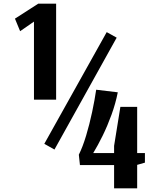

<svg xmlns="http://www.w3.org/2000/svg" viewBox="-20 -770 845 1040"><path d="M164 -230V-653L89 -601L61 -669L187 -750H284V-230ZM275 40 220 9 558 -596 612 -566ZM598 250V124H413L407 68Q428 26 446.5 -35.5Q465 -97 479 -163Q493 -229 501 -284L618 -270Q606 -209 584 -148.5Q562 -88 536 -35Q510 18 485 59H598V20L632 -191H723V59H765V111L723 123V250Z"/></svg>

Font: Arsenal SC
Style: Bold
Weight: 700
Designer: Andrij Shevchenko
Foundry: Stairsfor
Version: Version 2.001; ttfautohint (v1.8.4.7-5d5b)